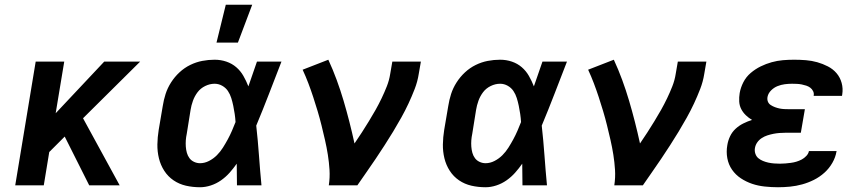

<svg xmlns="http://www.w3.org/2000/svg" viewBox="-20 -779 3640 807"><path d="M355 0 252 -205 187 -140 164 0H44L130 -520H250L214 -303L418 -520H569L329 -282L483 0Z M821 8Q790 8 761.5 1.5Q733 -5 709.5 -21Q686 -37 670.5 -61Q655 -85 648 -113.5Q641 -142 641.5 -172Q642 -202 647 -233L664 -333Q668 -359 676 -384Q684 -409 699 -432.5Q714 -456 734.5 -475Q755 -494 779.5 -506Q804 -518 830 -523Q856 -528 882 -528Q908 -528 931.5 -520Q955 -512 973 -496.5Q991 -481 1003 -460Q1015 -439 1024 -416Q1033 -442 1042 -468Q1051 -494 1060 -520H1163Q1137 -453 1111 -385.5Q1085 -318 1057 -251Q1064 -188 1068.5 -125.5Q1073 -63 1079 0H976Q976 -23 975.5 -45.5Q975 -68 975 -91Q961 -71 945 -53Q929 -35 909 -21Q889 -7 866 0.5Q843 8 821 8ZM821 -93Q840 -93 858.5 -102.5Q877 -112 891.5 -126.5Q906 -141 917 -158.5Q928 -176 937.5 -193.5Q947 -211 955 -229.5Q963 -248 970 -266Q969 -283 966.5 -300Q964 -317 960.5 -334Q957 -351 952 -367Q947 -383 938 -396.5Q929 -410 914 -418.5Q899 -427 882 -427Q862 -427 842.5 -417.5Q823 -408 810.5 -391.5Q798 -375 791 -355.5Q784 -336 781 -317L765 -217Q762 -203 761 -189.5Q760 -176 761 -162.5Q762 -149 765.5 -136.5Q769 -124 776.5 -114Q784 -104 796 -98.5Q808 -93 821 -93ZM890 -600 929 -759H1040L980 -600Z M1362 0Q1367 -33 1365 -65Q1363 -97 1358 -128.5Q1353 -160 1346 -190.5Q1339 -221 1331.5 -251.5Q1324 -282 1315 -312Q1306 -342 1296.5 -371Q1287 -400 1276 -429Q1265 -458 1252 -486L1360 -528Q1379 -487 1395 -443.5Q1411 -400 1424 -356Q1437 -312 1448.5 -267Q1460 -222 1470 -176Q1486 -199 1501 -222.5Q1516 -246 1530.5 -269.5Q1545 -293 1558.5 -317Q1572 -341 1584 -366Q1596 -391 1606 -416.5Q1616 -442 1620 -468L1629 -520H1749L1740 -468Q1735 -436 1723 -405Q1711 -374 1697 -344Q1683 -314 1666.5 -284.5Q1650 -255 1632.5 -226Q1615 -197 1596.5 -168.5Q1578 -140 1559 -111.5Q1540 -83 1520.5 -55.5Q1501 -28 1482 0Z M2021 8Q1990 8 1961.5 1.5Q1933 -5 1909.5 -21Q1886 -37 1870.5 -61Q1855 -85 1848 -113.5Q1841 -142 1841.5 -172Q1842 -202 1847 -233L1864 -333Q1868 -359 1876 -384Q1884 -409 1899 -432.5Q1914 -456 1934.5 -475Q1955 -494 1979.5 -506Q2004 -518 2030 -523Q2056 -528 2082 -528Q2108 -528 2131.5 -520Q2155 -512 2173 -496.5Q2191 -481 2203 -460Q2215 -439 2224 -416Q2233 -442 2242 -468Q2251 -494 2260 -520H2363Q2337 -453 2311 -385.5Q2285 -318 2257 -251Q2264 -188 2268.5 -125.5Q2273 -63 2279 0H2176Q2176 -23 2175.5 -45.5Q2175 -68 2175 -91Q2161 -71 2145 -53Q2129 -35 2109 -21Q2089 -7 2066 0.5Q2043 8 2021 8ZM2021 -93Q2040 -93 2058.5 -102.5Q2077 -112 2091.5 -126.5Q2106 -141 2117 -158.5Q2128 -176 2137.5 -193.5Q2147 -211 2155 -229.5Q2163 -248 2170 -266Q2169 -283 2166.5 -300Q2164 -317 2160.5 -334Q2157 -351 2152 -367Q2147 -383 2138 -396.5Q2129 -410 2114 -418.5Q2099 -427 2082 -427Q2062 -427 2042.5 -417.5Q2023 -408 2010.5 -391.5Q1998 -375 1991 -355.5Q1984 -336 1981 -317L1965 -217Q1962 -203 1961 -189.5Q1960 -176 1961 -162.5Q1962 -149 1965.5 -136.5Q1969 -124 1976.5 -114Q1984 -104 1996 -98.5Q2008 -93 2021 -93Z M2562 0Q2567 -33 2565 -65Q2563 -97 2558 -128.5Q2553 -160 2546 -190.5Q2539 -221 2531.5 -251.5Q2524 -282 2515 -312Q2506 -342 2496.5 -371Q2487 -400 2476 -429Q2465 -458 2452 -486L2560 -528Q2579 -487 2595 -443.5Q2611 -400 2624 -356Q2637 -312 2648.5 -267Q2660 -222 2670 -176Q2686 -199 2701 -222.5Q2716 -246 2730.5 -269.5Q2745 -293 2758.5 -317Q2772 -341 2784 -366Q2796 -391 2806 -416.5Q2816 -442 2820 -468L2829 -520H2949L2940 -468Q2935 -436 2923 -405Q2911 -374 2897 -344Q2883 -314 2866.5 -284.5Q2850 -255 2832.5 -226Q2815 -197 2796.5 -168.5Q2778 -140 2759 -111.5Q2740 -83 2720.5 -55.5Q2701 -28 2682 0Z M3250 8Q3222 8 3194 5Q3166 2 3141 -6.5Q3116 -15 3094 -29.5Q3072 -44 3057 -65.5Q3042 -87 3037 -114Q3032 -141 3037 -169Q3040 -188 3048.5 -206Q3057 -224 3071.5 -237.5Q3086 -251 3104 -260Q3122 -269 3141 -275Q3127 -283 3115 -294.5Q3103 -306 3095.5 -320.5Q3088 -335 3087 -352.5Q3086 -370 3089 -388Q3093 -411 3104.5 -433.5Q3116 -456 3135.5 -472.5Q3155 -489 3177.5 -500Q3200 -511 3223.5 -517.5Q3247 -524 3270.5 -526Q3294 -528 3318 -528Q3343 -528 3367.5 -526Q3392 -524 3415 -517.5Q3438 -511 3459.5 -500Q3481 -489 3496 -471.5Q3511 -454 3517.5 -430.5Q3524 -407 3520 -382L3519 -376H3400V-377Q3402 -387 3397.5 -396Q3393 -405 3385.5 -410.5Q3378 -416 3369 -419Q3360 -422 3350 -424Q3340 -426 3329.5 -426.5Q3319 -427 3309 -427Q3294 -427 3278.5 -425Q3263 -423 3248 -417Q3233 -411 3221 -399Q3209 -387 3206 -372Q3204 -361 3207.5 -352Q3211 -343 3219.5 -337.5Q3228 -332 3237.5 -328.5Q3247 -325 3256.5 -323Q3266 -321 3276.5 -320.5Q3287 -320 3297 -320H3363L3346 -221H3280Q3268 -221 3255.5 -220Q3243 -219 3230.5 -216.5Q3218 -214 3205.5 -210Q3193 -206 3181.5 -198.5Q3170 -191 3162.5 -180Q3155 -169 3153 -156Q3151 -144 3155 -132.5Q3159 -121 3167.5 -114Q3176 -107 3187 -102.5Q3198 -98 3209.5 -95.5Q3221 -93 3233.5 -92Q3246 -91 3258 -91Q3270 -91 3281 -92Q3292 -93 3304 -94.5Q3316 -96 3327.5 -99.5Q3339 -103 3349.5 -108.5Q3360 -114 3369 -123.5Q3378 -133 3380 -144H3497L3496 -143Q3492 -118 3478.5 -94.5Q3465 -71 3445 -53Q3425 -35 3401 -23Q3377 -11 3351.5 -4Q3326 3 3300.5 5.5Q3275 8 3250 8Z"/></svg>

Font: Iosevka Extended Oblique
Style: Bold
Weight: 700
Width: 7
Italic angle: -9°
Monospace: yes
Designer: Belleve Invis
Foundry: Belleve Invis
Version: Version 32.5.0; ttfautohint (v1.8.4)